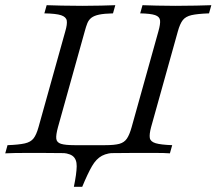

<svg xmlns="http://www.w3.org/2000/svg" viewBox="-25 -591 834 740"><path d="M-4.8 0 4 -31.5Q47.6 -33.1 70.6 -38.3Q93.5 -43.5 104.4 -57.7Q115.3 -71.8 123.4 -100.8L226.6 -470.2Q234.7 -497.6 232.3 -511.7Q229.8 -525.8 210.5 -532.3Q191.1 -538.7 146 -539.5L154.8 -571Q175.8 -570.2 212.5 -569.4Q249.2 -568.5 291.9 -568.5Q330.6 -568.5 364.5 -569.4Q398.4 -570.2 419.4 -571L410.5 -539.5Q376.6 -538.7 357.3 -534.7Q337.9 -530.6 327.4 -522.6Q316.9 -514.5 311.7 -501.6Q306.5 -488.7 301.6 -470.2L198.4 -100.8Q190.3 -71 191.9 -56.5Q193.5 -41.9 210.1 -36.7Q226.6 -31.5 262.1 -31.5H380.6Q416.1 -31.5 435.1 -36.7Q454 -41.9 464.1 -56.9Q474.2 -71.8 482.3 -100.8L585.5 -470.2Q593.5 -498.4 591.9 -512.5Q590.3 -526.6 573 -532.7Q555.6 -538.7 515.3 -539.5L524.2 -571Q545.2 -570.2 579.4 -569.4Q613.7 -568.5 650.8 -568.5Q695.2 -568.5 731 -569.4Q766.9 -570.2 789.5 -571L780.6 -539.5Q736.3 -537.9 713.3 -532.7Q690.3 -527.4 679.4 -513.3Q668.5 -499.2 660.5 -470.2L557.3 -100.8Q550 -73.4 552.4 -59.3Q554.8 -45.2 574.6 -39.1Q594.4 -33.1 638.7 -31.5L629.8 0Q608.9 -1.6 573 -1.6Q537.1 -1.6 492.7 -1.6Q445.2 -1.6 396.4 -0.8Q347.6 0 310.5 0Q275.8 0 229 -0.8Q182.3 -1.6 133.9 -1.6Q105.6 -1.6 79.4 -1.6Q53.2 -1.6 31.9 -1.2Q10.5 -0.8 -4.8 0ZM259.7 129Q270.2 78.2 270.6 50Q271 21.8 254.4 9.7Q237.9 -2.4 198.4 -2.4L325 -7.3L426.6 -2.4Q390.3 -2.4 368.1 9.3Q346 21 329.4 49.6Q312.9 78.2 291.9 129Z"/></svg>

Font: Playfair 12pt Light
Style: Italic
Weight: 300
Italic angle: -15.6°
Designer: Claus Eggers Sørensen
Foundry: Claus Eggers Sørensen
Version: Version 2.000;gftools[0.9.28]